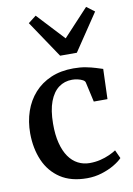

<svg xmlns="http://www.w3.org/2000/svg" viewBox="-96 -936 699 1007"><g transform="rotate(-10 253.0 -433.0)"><path d="M285 11Q199.5 11 143.2 -26.2Q87 -63.5 59.2 -127.5Q31.5 -191.5 31 -272Q31 -335 49.5 -389Q68 -443 104.2 -483.5Q140.5 -524 193 -546.5Q245.5 -569 313 -569Q350 -569 379.2 -563.2Q408.5 -557.5 430.5 -550.5Q452.5 -543.5 467 -539L461.5 -379H388.5L365 -484Q363.5 -492.5 352.5 -498.5Q341.5 -504.5 326.2 -508Q311 -511.5 296 -511.5Q255 -511.5 224.2 -488.5Q193.5 -465.5 176 -419.2Q158.5 -373 158 -302Q157.5 -242.5 169 -197.8Q180.5 -153 201 -123.8Q221.5 -94.5 250 -79.8Q278.5 -65 312 -65Q342.5 -65 369 -71.5Q395.5 -78 417.2 -87.8Q439 -97.5 454 -107.5L474.5 -63Q459 -46.5 430.2 -29.5Q401.5 -12.5 364 -0.8Q326.5 11 285 11ZM256.5 -646.5 124.5 -843 166.5 -875.5 301 -731 435 -875 477.5 -843 345.5 -646.5Z"/></g></svg>

Font: Merriweather 20pt SemiBold
Style: Regular
Weight: 600
Version: Version 2.100